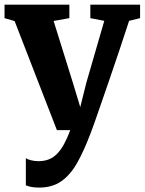

<svg xmlns="http://www.w3.org/2000/svg" viewBox="-21 -574 638 847"><path d="M151.5 253.5Q133 253.5 118 250.8Q103 248 93 243.5V124Q100 129 115.8 133Q131.5 137 149 137Q174.5 137 195 128.8Q215.5 120.5 231.8 103.5Q248 86.5 262 60.8Q276 35 289 0H230L43.5 -481L-1 -494V-553.5H285V-494L215.5 -481.5L300.5 -209L333 -101.5L360 -209.5L439 -482L377.5 -494V-553.5H597V-494L548.5 -482Q528 -419.5 505.8 -352.8Q483.5 -286 462 -223.8Q440.5 -161.5 422.8 -110.2Q405 -59 393.5 -26.2Q382 6.5 379 13Q350 90 319.8 143.8Q289.5 197.5 249.5 225.5Q209.5 253.5 151.5 253.5Z"/></svg>

Font: Merriweather 24pt ExtraBold
Style: Regular
Weight: 800
Version: Version 2.100